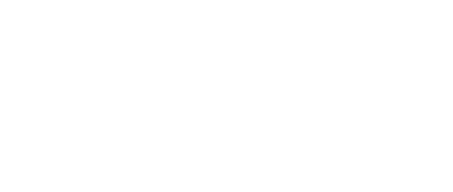

<svg xmlns="http://www.w3.org/2000/svg" viewBox="-10 -136 545 231"><g transform="rotate(-20 262.5 -21.0)"><path d="M0 -21Z"/></g></svg>

Font: Poland Can Into
Style: Bold
Weight: 700
Foundry: Cannot Into Space Fonts
Version: Version 0.99